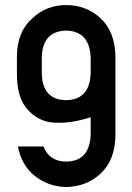

<svg xmlns="http://www.w3.org/2000/svg" viewBox="-20 -737 526 765"><path d="M47.4 -446.3V-512.2Q47.9 -610.4 108.9 -664.1Q165 -716.8 243.7 -716.8Q324.2 -716.8 380.9 -664.1Q438.5 -609.9 439.9 -511.7V-197.3Q438.5 -99.1 380.9 -45.4Q325.7 6.3 243.7 8.3Q173.3 6.3 121.1 -34.2Q66.4 -76.2 51.3 -153.3H153.3Q176.8 -93.3 243.7 -93.3Q337.9 -93.8 341.3 -202.6V-270Q270 -246.6 209 -248Q141.6 -246.6 94.2 -295.9Q46.4 -343.3 47.4 -446.3ZM146.5 -505.9V-447.3Q147.5 -339.4 243.7 -337.9Q338.4 -339.4 341.3 -447.3V-505.9Q337.9 -612.8 243.7 -615.2Q147.9 -612.8 146.5 -505.9Z"/></svg>

Font: Alte DIN 1451 Mittelschrift
Style: Regular
Weight: 400
Designer: Peter Wiegel
Foundry: Peter Wiegel
Version: Version 1.002 September 20, 2019